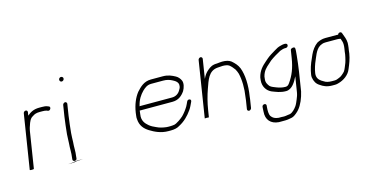

<svg xmlns="http://www.w3.org/2000/svg" viewBox="-84 -1075 3085 1619"><g transform="rotate(-15 1458.5 -265.0)"><path d="M124.8 -472 49.7 2C49.3 4.7 55 6 67 6C79 6 85.3 4.7 85.7 2C102.4 -103.7 119.2 -209.3 135.9 -315C136.9 -321.7 138.2 -327.3 139.6 -332C141.1 -341.7 145.2 -349.8 147.7 -358C156.4 -386.9 168.9 -417.8 192.9 -429C210.1 -441.9 228.4 -448 256 -448H280C293.4 -448 306.6 -446.9 316.3 -444L325.7 -440C346.8 -430.3 363.9 -467 343.9 -473L333.5 -477C320.3 -482.9 304.5 -484 285.7 -484H261.7C214.1 -484 183.8 -466.9 156.2 -443L160.8 -472C162.4 -482.1 155.4 -490 145.6 -490C135.8 -490 126.4 -482.1 124.8 -472Z M463.9 -454 448.4 -356C441 -309.5 436 -253.8 430.8 -207C427.9 -181.2 429.9 -154 427.3 -128C423 -86 427.5 -47.3 420.5 -3L419.3 11C418.9 33.2 455.2 31.6 455.6 9L456.8 -5C463.9 -49.8 459.3 -86.8 463.7 -131C465 -155.4 464.4 -183.2 467.1 -209C472.2 -254.8 477.1 -309.8 484.4 -356L499.9 -454C501.4 -463.2 494 -472 484.8 -472C475.5 -472 465.4 -463.2 463.9 -454ZM486 -669.5C484.3 -658.4 492.2 -648 503.6 -648C514 -648 523 -656.3 524.6 -666.5C526.4 -677.8 517.3 -687 506.3 -687C496.4 -687 487.6 -679.4 486 -669.5Z M507 36ZM507 30H432V39H374Z M1082.7 -276C1083.8 -278.7 1084.5 -280.7 1084.7 -282C1096.7 -331.8 1119.3 -366.3 1148.7 -396C1170.2 -416.1 1190.7 -434 1227.7 -434H1330.7C1363 -434 1385.4 -426.7 1406.4 -416C1427.5 -405.3 1458.5 -388.3 1453.2 -355C1453.7 -344 1445.3 -327.9 1439.7 -320C1425.8 -295.1 1400.9 -277 1366.9 -277H1086.9C1086.2 -277 1084.8 -276.7 1082.7 -276ZM1075.3 -242C1077.2 -241.3 1079.2 -241 1081.2 -241H1361.2C1413.7 -241 1445.6 -268.7 1470.1 -304C1486 -331 1496.2 -369 1484.9 -394C1476.7 -412.1 1462.2 -429.4 1444.5 -439C1414.9 -455.1 1384 -470 1336.4 -470H1233.4C1172.1 -470 1136 -432.4 1103.9 -397C1071.5 -355.7 1048.6 -300.5 1037.9 -233C1036.5 -224.3 1035.4 -215.3 1034.6 -206C1032.9 -195.3 1032.7 -185.7 1034 -177C1037.2 -120.1 1067.2 -86.4 1107.2 -61.5C1147.1 -36.8 1198.9 -11 1264.7 -11H1284.7C1317.3 -11 1344 -17 1364.9 -31C1411.9 -55.6 1448 -91.9 1478.4 -135C1493.5 -155.3 1502.5 -178.7 1514 -202C1524.2 -224.9 1490.7 -232.6 1481.6 -212C1475.7 -200.1 1469.8 -184.5 1462.2 -172C1447.2 -147 1428 -122 1408.2 -102C1400.1 -93.6 1379.6 -79.1 1369.4 -72C1350 -60.8 1335.5 -48 1308.6 -48C1303.2 -47.3 1297.1 -47 1290.4 -47H1270.4C1264.4 -47 1259.2 -47.3 1254.6 -48C1224.2 -51.9 1197.7 -58.2 1174.1 -70C1152.1 -79 1130.4 -90.5 1114.5 -104C1088 -126.5 1062.6 -155.5 1070.9 -208C1071.7 -216.7 1072.6 -225 1073.9 -233Z M1665.2 -525C1639.3 -361.7 1613.4 -198.3 1587.5 -35L1605.7 -36C1608.3 -35.3 1611 -35 1614 -35H1623.5C1626.8 -55.7 1630.1 -76.3 1633.4 -97C1642.7 -155.9 1658.8 -217.8 1677 -268.5C1702.6 -339.9 1723 -414.9 1802.7 -421C1819.7 -421 1831.2 -424 1847.2 -424C1869.9 -424 1891.2 -420.6 1904.1 -411C1920.6 -397.5 1932.9 -382.8 1945 -366C1951.5 -356.6 1958.5 -336.5 1962.5 -325C1976.2 -268.1 1977.9 -195.3 1965.4 -116C1964.8 -108 1963.9 -100.3 1962.7 -93L1951 -19C1949.5 -9.5 1956 -1 1965.7 -1C1975.3 -1 1985.5 -9.5 1987 -19L1998.7 -93C1999.9 -100.3 2000.8 -108.3 2001.5 -117C2016.9 -214 2012.9 -301.6 1988.8 -365C1975.9 -396.2 1954.5 -418.9 1929.7 -440C1910.9 -454 1886.1 -460 1852.9 -460C1836.6 -460 1824.1 -457.3 1806.2 -456C1767.5 -456 1746 -442.8 1723 -423C1700.5 -403.6 1688.7 -387 1674.5 -357L1701.2 -525C1702.6 -534.2 1695.2 -543 1686 -543C1676.8 -543 1666.6 -534.2 1665.2 -525Z M2407.1 -468H2397.1C2389.1 -468 2379.2 -466.3 2367.3 -463C2339.3 -456.3 2331.1 -450.5 2304.3 -434.5C2280 -420 2251.8 -403 2233.3 -387L2210.1 -367C2174.6 -336.4 2142.9 -304.3 2129.3 -248C2128.1 -240.7 2127.1 -232.3 2126.3 -223C2121.3 -168.3 2150.4 -127.6 2189.4 -110C2225.2 -96.6 2259.6 -80 2309.7 -80C2364.1 -80 2396.1 -139.3 2416.7 -181L2395.4 -47C2392.3 -26.9 2384.9 -6.3 2377.3 11C2372.3 24.3 2358.8 55.2 2350.7 65C2337.5 83.1 2313.3 111.8 2287.6 116L2270.3 118C2268.9 118.7 2266.1 119.2 2262.1 119.5C2252.9 120.3 2247.5 122 2237.7 122C2230.4 121.3 2222.8 121 2214.8 121H2190.8C2158.9 118.1 2141.3 107.4 2127.1 88C2115.6 68.5 2116.2 39.1 2118.7 8L2120 -6C2120.3 -28.6 2084.1 -24.9 2083.3 -2L2082.3 11C2082.1 20.3 2081.7 29.3 2081 38C2074.9 108.2 2113.8 151.6 2183.1 157H2209.1C2229.8 157 2252.3 157.4 2269.6 154L2287.1 151C2295.9 150.3 2305.3 147.3 2315.5 142C2330.6 134.1 2356 112.2 2366.3 99C2395.7 65.3 2419.2 9 2431.1 -45L2456.9 -208C2465.4 -261.4 2468.9 -300.4 2474.4 -350C2475.9 -372.6 2479.9 -394.8 2477.1 -411C2474.1 -425.6 2440.4 -419.5 2438.1 -405L2427.5 -338C2413.9 -251.7 2389.6 -193.4 2351 -139C2340.4 -123.7 2331.5 -116 2314.4 -116C2284.6 -116 2259.9 -123.7 2237.9 -132C2220.1 -139.6 2199.3 -145.5 2186 -158C2172.2 -174.4 2158 -195.8 2162.8 -226C2163.3 -233.3 2164 -240 2165 -246C2177.3 -293.6 2201.5 -315.5 2232.2 -342L2254.3 -362C2278.4 -380.5 2321.5 -406.6 2349.7 -421C2357.9 -424.8 2381.3 -432 2391.4 -432H2401.4C2411.8 -432 2420.6 -439.3 2422.2 -449.5C2423.8 -459.7 2417.5 -468 2401.4 -468Z M2868.3 -387C2869.2 -384.3 2870.1 -381.3 2870.9 -378L2876.3 -362C2881.9 -345.8 2881 -321.8 2877.2 -298L2873.4 -274C2872 -265.3 2871 -257 2870.4 -249C2869.4 -242.3 2867.9 -235 2866 -227L2859.8 -201C2857.9 -193 2855.8 -186.3 2853.7 -181C2844.5 -161.1 2835.8 -130.7 2822.9 -113C2809.6 -98.3 2786.6 -76.6 2766.2 -71C2756.5 -66.5 2742.8 -61 2729.7 -61H2703.7C2678 -61 2653.4 -66.4 2639.2 -77L2619.1 -89C2597 -103.7 2579.9 -125.7 2586 -164C2588 -172.7 2589.7 -181.3 2591.1 -190C2595.4 -207.9 2601.2 -226.1 2607.5 -243C2629 -291.3 2645.7 -351.3 2686.1 -376.5C2692.9 -380.7 2714.2 -390 2723.8 -390C2729.2 -390.7 2734.3 -391 2738.9 -391H2838.9C2851.1 -391 2859.2 -389.7 2868.3 -387ZM2856.5 -426C2852.6 -426.7 2849 -427 2845.6 -427H2744.6C2716.1 -427 2691.7 -418.4 2670.5 -407C2642.6 -386.8 2619.6 -355.9 2603.8 -321C2585.6 -280.7 2566.2 -239.2 2555.4 -192C2552.2 -172 2546.1 -152.4 2548.5 -136C2553.8 -101 2568.7 -74.2 2596.2 -58C2621.9 -39.8 2651.2 -25 2698 -25H2724C2733.3 -25 2742.9 -26.7 2752.8 -30C2800.3 -42.4 2848.9 -75.8 2866.6 -124C2883 -162.6 2898.9 -201.4 2906.6 -250C2907.2 -258 2908.1 -266 2909.4 -274L2913.2 -298C2914.4 -305.3 2915.1 -312.3 2915.5 -319L2916.7 -339C2915.9 -373 2903.2 -397.6 2894.2 -424L2890.6 -433C2883.6 -446.7 2860.8 -442.2 2856.5 -426Z"/></g></svg>

Font: CiSf OpenHand
Style: Obl
Weight: 400
Foundry: Cannot Into Space Fonts
Version: Version 0.7892